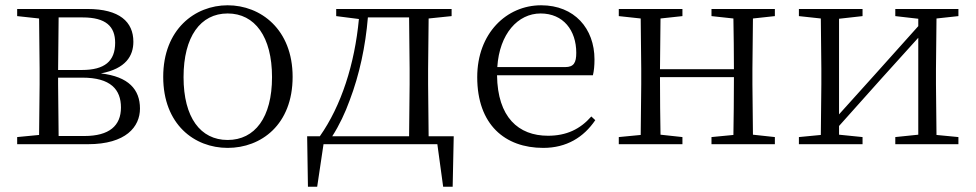

<svg xmlns="http://www.w3.org/2000/svg" viewBox="-20 -546 3695 727"><path d="M127 0H313C457 0 510 -66 510 -135C510 -207 467 -256 362 -268C457 -286 485 -335 485 -388C485 -463 433 -512 311 -512H45V-485L128 -476L130 -285V-227L128 -35L45 -27V0ZM202 -480H293C381 -480 416 -446 416 -384C416 -314 376 -281 290 -281H200ZM200 -252H292C399 -252 438 -207 438 -139C438 -70 394 -31 299 -31H202L200 -227Z M842 14C969 14 1088 -74 1088 -255C1088 -435 967 -526 842 -526C718 -526 598 -435 598 -255C598 -75 716 14 842 14ZM842 -16C739 -16 675 -101 675 -254C675 -407 739 -495 842 -495C945 -495 1010 -407 1010 -254C1010 -101 945 -16 842 -16Z M1253 -485 1339 -474C1323 -303 1272 -145 1191 -30H1143L1146 161H1181L1205 0H1636L1658 161H1694L1698 -30H1603L1601 -227V-285L1603 -476L1690 -485V-512H1253ZM1529 -30H1238C1265 -72 1287 -119 1304 -166C1341 -263 1364 -371 1373 -480H1529L1531 -285V-227Z M2037 14C2125 14 2190 -26 2234 -91L2219 -105C2177 -57 2125 -32 2055 -32C1943 -32 1864 -102 1862 -261H2225C2229 -277 2231 -297 2231 -321C2231 -438 2155 -526 2029 -526C1898 -526 1787 -420 1787 -254C1787 -74 1892 14 2037 14ZM1863 -292C1871 -418 1941 -495 2027 -495C2113 -495 2162 -431 2162 -346C2162 -309 2153 -292 2120 -292Z M2674 -485 2757 -476C2758 -422 2759 -343 2759 -284H2479L2481 -476L2564 -485V-512H2323V-485L2406 -476L2408 -285V-227L2406 -35L2323 -27V0H2564V-27L2481 -36C2480 -91 2479 -176 2479 -254H2759C2759 -176 2758 -91 2757 -35L2674 -27V0H2914V-27L2831 -36L2829 -227V-285L2831 -476L2914 -485V-512H2674Z M3370 -485 3457 -475V-447L3293 -264L3157 -113V-475L3246 -485V-512H3005V-485L3088 -476L3090 -285V-227L3088 -35L3005 -27V0H3246V-27L3157 -36V-69L3317 -248L3457 -403V-36L3370 -27V0H3609V-27L3526 -35L3524 -227V-285L3526 -476L3609 -485V-512H3370Z"/></svg>

Font: Noto Serif KR Light
Style: Regular
Weight: 300
Designer: Ryoko NISHIZUKA 西塚涼子 (kana & ideographs); Frank Grießhammer (Latin, Greek & Cyrillic); Wenlong ZHANG 张文龙 (bopomofo); San
Foundry: Adobe
Version: Version 2.001;hotconv 1.1.0;makeotfexe 2.6.0